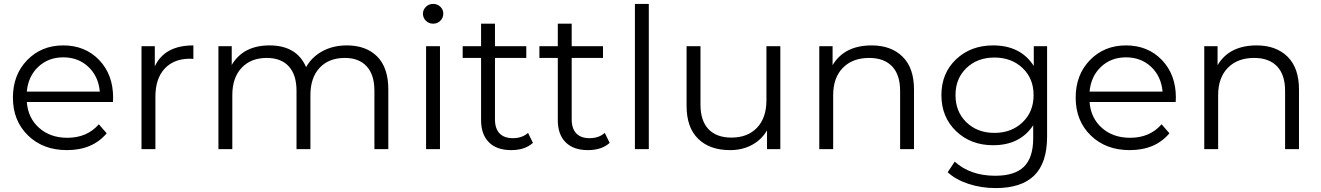

<svg xmlns="http://www.w3.org/2000/svg" viewBox="-20 -762 6751 981"><path d="M322 5Q200 5 123 -70Q46 -145 46 -263Q46 -380 119 -455Q192 -530 303 -530Q415 -530 486.5 -455.5Q558 -381 558 -263Q558 -260 557.5 -252.5Q557 -245 557 -241H117Q123 -159 180 -108.5Q237 -58 324 -58Q425 -58 485 -127L525 -81Q453 5 322 5ZM117 -294H490Q483 -372 431.5 -420.5Q380 -469 303 -469Q227 -469 175.5 -420.5Q124 -372 117 -294Z M703 0V-526H771V-423Q821 -530 968 -530V-461Q965 -461 959 -461.5Q953 -462 951 -462Q868 -462 821 -411Q774 -360 774 -268V0Z M1752 -530Q1851 -530 1907.5 -473Q1964 -416 1964 -305V0H1893V-298Q1893 -380 1853.5 -423Q1814 -466 1742 -466Q1660 -466 1613 -415.5Q1566 -365 1566 -276V0H1495V-298Q1495 -380 1455.5 -423Q1416 -466 1343 -466Q1262 -466 1214.5 -415.5Q1167 -365 1167 -276V0H1096V-526H1164V-430Q1223 -530 1357 -530Q1496 -530 1544 -419Q1573 -471 1627.5 -500.5Q1682 -530 1752 -530Z M2157 0V-526H2228V0ZM2141 -692Q2141 -712 2156 -727Q2171 -742 2193 -742Q2215 -742 2230 -727.5Q2245 -713 2245 -693Q2245 -671 2230 -656Q2215 -641 2193 -641Q2171 -641 2156 -656Q2141 -671 2141 -692Z M2592 5Q2518 5 2478 -35Q2438 -75 2438 -148V-466H2344V-526H2438V-641H2509V-526H2669V-466H2509V-152Q2509 -105 2532.5 -80.5Q2556 -56 2600 -56Q2648 -56 2678 -83L2703 -32Q2662 5 2592 5Z M2984 5Q2910 5 2870 -35Q2830 -75 2830 -148V-466H2736V-526H2830V-641H2901V-526H3061V-466H2901V-152Q2901 -105 2924.5 -80.5Q2948 -56 2992 -56Q3040 -56 3070 -83L3095 -32Q3054 5 2984 5Z M3224 0V-742H3295V0Z M3710 5Q3607 5 3547.5 -52.5Q3488 -110 3488 -221V-526H3559V-228Q3559 -145 3600 -102Q3641 -59 3717 -59Q3800 -59 3848 -109.5Q3896 -160 3896 -250V-526H3967V0H3899V-96Q3871 -48 3822 -21.5Q3773 5 3710 5Z M4434 -530Q4533 -530 4591.5 -472.5Q4650 -415 4650 -305V0H4579V-298Q4579 -380 4538 -423Q4497 -466 4421 -466Q4336 -466 4286.5 -415.5Q4237 -365 4237 -276V0H4166V-526H4234V-429Q4294 -530 4434 -530Z M5067 199Q4994 199 4928.5 177.5Q4863 156 4822 118L4858 64Q4938 136 5065 136Q5165 136 5212 89.5Q5259 43 5259 -55V-122Q5192 -20 5054 -20Q4940 -20 4865 -92Q4790 -164 4790 -276Q4790 -388 4865 -459Q4940 -530 5054 -530Q5195 -530 5262 -425V-526H5330V-64Q5330 70 5264.5 134.5Q5199 199 5067 199ZM4918 -414.5Q4862 -361 4862 -276Q4862 -191 4918 -137Q4974 -83 5061 -83Q5148 -83 5204.5 -137Q5261 -191 5261 -276Q5261 -361 5204.5 -414.5Q5148 -468 5061 -468Q4974 -468 4918 -414.5Z M5752 5Q5630 5 5553 -70Q5476 -145 5476 -263Q5476 -380 5549 -455Q5622 -530 5733 -530Q5845 -530 5916.5 -455.5Q5988 -381 5988 -263Q5988 -260 5987.5 -252.5Q5987 -245 5987 -241H5547Q5553 -159 5610 -108.5Q5667 -58 5754 -58Q5855 -58 5915 -127L5955 -81Q5883 5 5752 5ZM5547 -294H5920Q5913 -372 5861.5 -420.5Q5810 -469 5733 -469Q5657 -469 5605.5 -420.5Q5554 -372 5547 -294Z M6401 -530Q6500 -530 6558.5 -472.5Q6617 -415 6617 -305V0H6546V-298Q6546 -380 6505 -423Q6464 -466 6388 -466Q6303 -466 6253.5 -415.5Q6204 -365 6204 -276V0H6133V-526H6201V-429Q6261 -530 6401 -530Z"/></svg>

Font: Belfius21
Style: Regular
Weight: 400
Designer: Montserrat's base design by Julieta Ulanovsky, modified by Coast SPRL for Belfius Bank NV.
Foundry: Montserrat's base design by Julieta Ulanovsky, modified by Coast SPRL for Belfius Bank NV.
Version: Version 2.000;FEAKit 1.0